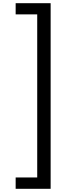

<svg xmlns="http://www.w3.org/2000/svg" viewBox="-20 -813 416 1202"><path d="M78 298H213V-723H78V-793H297V369H78Z"/></svg>

Font: Noto Sans Kannada SemiCondensed
Style: Regular
Weight: 400
Width: 4
Designer: Jelle Bosma - Monotype Design Team
Foundry: Monotype Imaging Inc.
Version: Version 2.005; ttfautohint (v1.8.4.7-5d5b)